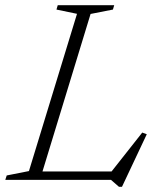

<svg xmlns="http://www.w3.org/2000/svg" viewBox="-44 -696 618 743"><path d="M306.5 -642 110.5 0H-23.5L-18 -17L68 -34L254 -642.5L174.5 -659L179.5 -676H398L393 -659ZM377.5 -19.5 506.5 -183 524 -176.5 428 27H416.5L385.5 0H76.5L87.5 -32.5H416Z"/></svg>

Font: Newsreader 16pt 16pt Light
Style: Italic
Weight: 300
Italic angle: -17°
Version: Version 1.003